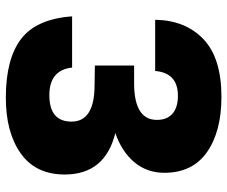

<svg xmlns="http://www.w3.org/2000/svg" viewBox="-82 -702 798 675"><g transform="rotate(90 317.5 -365.0)"><path d="M321 -744Q443 -744 515.5 -693Q588 -642 588 -543Q588 -482 550.5 -437.5Q513 -393 448 -371Q594 -335 594 -193Q594 -91 520 -38.5Q446 14 324 14Q187 14 117 -40Q47 -94 38 -219H218Q227 -139 315 -139Q408 -139 408 -217Q408 -298 279 -298L211 -299V-437H279Q402 -439 402 -517Q402 -553 380 -572Q358 -591 317 -591Q237 -591 230 -511H50Q52 -618 118.5 -681Q185 -744 321 -744Z"/></g></svg>

Font: Nacelle Heavy
Style: Regular
Weight: 800
Designer: Sora Sagano
Foundry: Sora Sagano
Version: Version 1.000;FEAKit 1.0